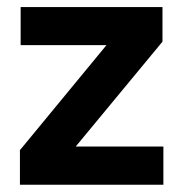

<svg xmlns="http://www.w3.org/2000/svg" viewBox="-20 -510 506 530"><path d="M189 -105.5H431V0H35V-95.5L274 -385.5H37V-490.5H428.5V-395Z"/></svg>

Font: Anek Malayalam Medium SemiBold
Style: Regular
Weight: 600
Version: Version 1.003